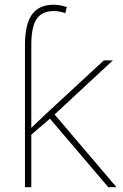

<svg xmlns="http://www.w3.org/2000/svg" viewBox="-20 -780 513 800"><path d="M188 -285.6 187 -284.7 110.4 -218.8V0H84V-591.3Q84 -679.2 113.3 -719.7Q142.6 -760.3 203.6 -760.3Q230 -760.3 258.3 -750.5L252 -725.1Q228.5 -733.9 203.6 -733.9Q155.3 -733.9 133.1 -701.7Q110.8 -669.4 110.4 -594.7V-247.6L172.4 -306.2L412.6 -528.3H450.2L207.5 -303.2L465.3 0H431.2Z"/></svg>

Font: Roboto Thin
Style: Regular
Weight: 250
Designer: Google
Version: Version 2.134; 2016